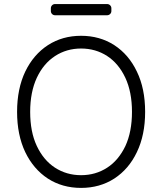

<svg xmlns="http://www.w3.org/2000/svg" viewBox="-20 -913 797 943"><path d="M215.2 -35.9Q144.5 -82 104 -165.8Q63.9 -250.4 63.9 -363.6Q63.9 -476.9 104 -561.4Q144.5 -645.2 215.6 -691.4Q286.6 -737.2 378.2 -737.2Q469.8 -737.2 541.2 -691.4Q612.6 -644.9 652.3 -561.4Q692.8 -478 692.8 -363.6Q692.8 -250 652.3 -165.8Q612.6 -82.4 541.2 -35.9Q469.8 9.9 378.2 9.9Q286.2 9.9 215.2 -35.9ZM160.5 -196.7Q193.2 -126.8 249.6 -89.8Q306.8 -52.6 378.2 -52.6Q449.6 -52.6 506.4 -89.5Q562.1 -125.4 595.9 -196Q628.2 -266 628.2 -363.6Q628.2 -460.9 595.5 -531.2Q562.5 -601.2 506.4 -637.8Q449.6 -674.7 378.2 -674.7Q307.2 -674.7 250.4 -637.8Q193.9 -601.2 160.9 -531.2Q128.2 -460.9 128.2 -363.6Q128.2 -265.6 160.5 -196.7ZM229.8 -872.5Q229.8 -881 235.8 -887.1Q241.8 -893.1 250.4 -893.1H506Q514.6 -893.1 520.8 -887.1Q527 -881 527 -872.5V-858.7Q527 -850.1 520.8 -844.1Q514.6 -838.1 506 -838.1H250.4Q241.8 -838.1 235.8 -844.1Q229.8 -850.1 229.8 -858.7Z"/></svg>

Font: DeltaSans Light
Style: Regular
Weight: 300
Designer: Rasmus Andersson
Foundry: rsms
Version: Version 3.012